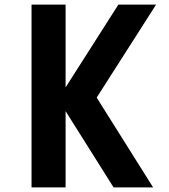

<svg xmlns="http://www.w3.org/2000/svg" viewBox="-20 -820 740 840"><path d="M118 -800H267V0H118ZM477 0 234 -386 498 -800H663L403 -393L650 0Z"/></svg>

Font: Martian Mono SemiExpanded SemiBold
Style: Regular
Weight: 600
Monospace: yes
Version: Version 0.930